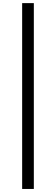

<svg xmlns="http://www.w3.org/2000/svg" viewBox="-20 -982 360 1236"><path d="M197.8 -961.9V234.4H122.6V-961.9Z"/></svg>

Font: Inter 20pt
Style: Regular
Weight: 400
Version: Version 4.001;git-66647c0bb